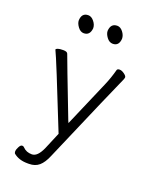

<svg xmlns="http://www.w3.org/2000/svg" viewBox="-157 -781 814 1026"><g transform="rotate(20 250.0 -268.5)"><path d="M173 -597Q208 -597 212 -639Q212 -659 197 -677.5Q182 -696 164 -696Q127 -696 125 -653Q125 -636 139.5 -616.5Q154 -597 173 -597ZM212 -639ZM338 -597Q373 -597 376 -639Q376 -659 361.5 -677.5Q347 -696 329 -696Q292 -696 289 -653Q289 -636 303.5 -616.5Q318 -597 338 -597ZM376 -639ZM289 -653ZM137 159Q172 159 194.5 139.5Q217 120 234 79Q433 -383 447.5 -413Q462 -443 462 -451Q462 -459 447.5 -469.5Q433 -480 421 -480Q409 -480 406 -473Q393 -424 374 -380L261 -118L256 -129Q139 -432 128 -464Q124 -475 102.5 -475Q81 -475 71.5 -471.5Q62 -468 61 -464L62 -461Q81 -424 231 -46L191 49Q166 106 134 106Q102 106 83 86Q78 80 70 80Q61 80 53 96Q45 112 45 120Q45 128 48 133Q79 159 128 159Z"/></g></svg>

Font: LXGW WenKai Mono TC Light
Style: Regular
Weight: 300
Designer: LXGW / Fontworks Inc.
Foundry: LXGW / Fontworks Inc.
Version: Version 1.330